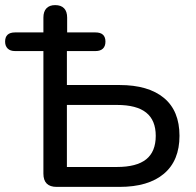

<svg xmlns="http://www.w3.org/2000/svg" viewBox="-27 -732 767 752"><path d="M143 -52V-532H32Q13 -532 3 -542Q-7 -552 -7 -569Q-7 -605 32 -605H143V-663Q143 -687 155 -699.5Q167 -712 189 -712Q212 -712 224 -699.5Q236 -687 236 -663V-605H347Q386 -605 386 -569Q386 -551 376 -541.5Q366 -532 347 -532H235V-399H441Q554 -399 615 -348.5Q676 -298 676 -200Q676 -103 615 -51.5Q554 0 441 0H195Q143 0 143 -52ZM583 -200Q583 -261 545.5 -291Q508 -321 431 -321H235V-78H431Q508 -78 545.5 -108Q583 -138 583 -200Z"/></svg>

Font: SN Pro
Style: Regular
Weight: 400
Designer: Tobias Whetton
Foundry: Supernotes
Version: Version 1.003